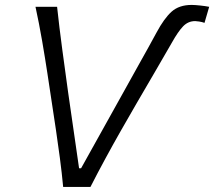

<svg xmlns="http://www.w3.org/2000/svg" viewBox="-20 -740 848 760"><path d="M230 0Q225 -54 217 -114.8Q209 -175.5 201.5 -225.5L167.5 -450.5Q159 -506.5 146.8 -577.8Q134.5 -649 120.5 -713H206Q214.5 -633.5 226.5 -544Q238.5 -454.5 249.5 -375.5L293 -74H301L465 -368.5Q496 -425 531.2 -487.5Q566.5 -550 599.5 -611Q629.5 -667 659.2 -693.8Q689 -720.5 738.5 -720.5Q751.5 -720.5 772.5 -718.2Q793.5 -716 808 -713L789.5 -649.5Q780 -653 768.5 -654.8Q757 -656.5 752.5 -656.5Q724.5 -656.5 704.5 -635.5Q684.5 -614.5 660.5 -571.5Q627.5 -514.5 591.8 -452.8Q556 -391 521.2 -331.8Q486.5 -272.5 457.5 -221Q428.5 -170 397 -112Q365.5 -54 338 0Z"/></svg>

Font: Commissioner Flair Light
Style: Italic
Weight: 300
Italic angle: -12°
Designer: Kostas Bartsokas
Foundry: Kostas Bartsokas
Version: Version 1.000; ttfautohint (v1.8.3)